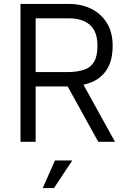

<svg xmlns="http://www.w3.org/2000/svg" viewBox="-20 -720 653 975"><path d="M259 95H347L254 235H197ZM84 -700H161V0H84ZM104 -354H329V-281H104ZM104 -700H329V-627H104ZM329 -627V-700Q395 -700 445 -674.5Q495 -649 523.5 -602Q552 -555 552 -488Q552 -414 523.5 -368.5Q495 -323 445 -302.5Q395 -282 329 -281V-354Q375 -355 407.5 -366Q440 -377 457.5 -406Q475 -435 475 -488Q475 -536 458 -566.5Q441 -597 408.5 -612Q376 -627 329 -627ZM307 -311H392L564 0H479Z"/></svg>

Font: Haskoy
Style: Regular
Weight: 400
Designer: Ertekin Erdin
Foundry: Ertekin Erdin
Version: Version 1.500